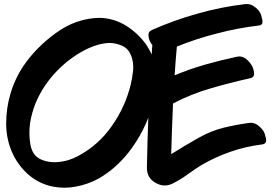

<svg xmlns="http://www.w3.org/2000/svg" viewBox="-20 -876 1323 926"><path d="M610.4 -467.8Q584 -360.4 519.5 -268.6Q455.1 -175.8 355.5 -123Q335.9 -112.3 311.5 -104.5Q287.1 -96.7 261.7 -94.7Q214.8 -89.8 174.8 -108.4Q134.8 -127 126 -182.6Q118.2 -232.4 125 -282.2Q132.8 -331.1 151.4 -377.9Q187.5 -464.8 255.9 -535.2Q324.2 -604.5 405.3 -642.6Q430.7 -654.3 456.1 -661.1Q481.4 -668 509.8 -668.9Q542 -668 571.3 -654.3Q599.6 -640.6 612.3 -608.4Q625 -576.2 622.1 -538.1Q618.2 -500 610.4 -467.8ZM1251 -243.2Q1239.3 -260.7 1221.7 -273.4Q1203.1 -286.1 1180.7 -283.2Q1117.2 -274.4 1057.6 -259.8Q999 -245.1 942.4 -213.9Q907.2 -194.3 873 -173.8Q839.8 -154.3 805.7 -132.8Q807.6 -193.4 809.6 -254.9Q811.5 -316.4 814.5 -377Q902.3 -422.9 997.1 -450.2Q1091.8 -477.5 1187.5 -499Q1209 -503.9 1205.1 -527.3Q1201.2 -550.8 1193.4 -561.5Q1183.6 -579.1 1164.1 -593.8Q1144.5 -607.4 1123 -602.5Q1044.9 -585.9 969.7 -564.5Q894.5 -543 822.3 -512.7Q825.2 -547.9 827.1 -582Q830.1 -616.2 833 -651.4Q926.8 -689.5 1027.3 -714.8Q1127 -741.2 1228.5 -752.9Q1250 -754.9 1245.1 -780.3Q1240.2 -805.7 1233.4 -816.4Q1222.7 -834 1204.1 -845.7Q1189.5 -856.4 1170.9 -856.4Q1167 -856.4 1164.1 -856.4Q1046.9 -842.8 933.6 -810.5Q820.3 -779.3 712.9 -731.4Q693.4 -722.7 696.3 -703.1Q698.2 -682.6 708 -668Q709 -666 710.9 -663.1Q711.9 -661.1 714.8 -659.2Q713.9 -647.5 712.9 -635.7Q711.9 -624 711.9 -613.3Q706.1 -624 700.2 -635.7Q694.3 -646.5 687.5 -657.2Q649.4 -712.9 589.8 -751Q530.3 -788.1 460.9 -790Q347.7 -788.1 251 -717.8Q154.3 -648.4 92.8 -557.6Q72.3 -527.3 56.6 -493.2Q40 -458 29.3 -419.9Q9.8 -352.5 9.8 -281.2Q9.8 -278.3 9.8 -275.4Q10.7 -202.1 40 -137.7Q65.4 -81.1 113.3 -37.1Q161.1 5.9 223.6 21.5Q257.8 29.3 292 29.3Q318.4 29.3 343.8 24.4Q404.3 13.7 459 -16.6Q540 -64.5 600.6 -141.6Q661.1 -219.7 695.3 -308.6Q693.4 -249 691.4 -189.5Q690.4 -128.9 688.5 -69.3Q687.5 -17.6 730.5 5.9Q772.5 30.3 815.4 7.8Q851.6 -10.7 883.8 -34.2Q916 -57.6 950.2 -79.1Q1018.6 -119.1 1092.8 -144.5Q1166 -169.9 1246.1 -179.7Q1263.7 -182.6 1263.7 -199.2Q1263.7 -203.1 1262.7 -208Q1257.8 -232.4 1251 -243.2Z"/></svg>

Font: TroubleSide
Style: Comic
Weight: 400
Designer: Koroletov
Version: 1_5